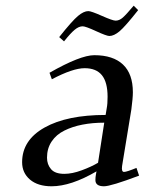

<svg xmlns="http://www.w3.org/2000/svg" viewBox="-20 -651 524 678"><path d="M58.1 -78.1Q58.1 -156.2 137.5 -200.7Q216.8 -245.1 353 -245.1L356.9 -269Q359.9 -283.7 359.9 -309.1Q359.9 -360.8 339.8 -385.5Q319.8 -410.2 278.8 -410.2Q237.3 -410.2 163.1 -371.1L154.8 -394Q263.7 -456.1 313 -456.1Q379.4 -456.1 414.3 -423.1Q449.2 -390.1 449.2 -325.2Q449.2 -304.7 443.8 -264.2L411.1 -64.9Q408.2 -43.9 418 -43.9Q427.2 -43.9 461.9 -58.1L471.2 -30.8Q371.6 6.8 347.2 6.8Q316.9 6.8 316.9 -15.1Q316.9 -25.4 318.8 -35.2L320.8 -45.9Q230.5 6.8 162.1 6.8Q113.8 6.8 85.9 -16.8Q58.1 -40.5 58.1 -78.1ZM146 -94.2Q146 -70.3 160.2 -53.7Q174.3 -37.1 207 -37.1Q234.9 -37.1 268.6 -49.6Q302.2 -62 326.2 -76.2L348.1 -217.8Q306.6 -217.8 271.2 -210.9Q235.8 -204.1 207.3 -189.9Q178.7 -175.8 162.4 -151.4Q146 -127 146 -94.2ZM189 -520Q234.9 -577.6 255.4 -594.7Q275.9 -611.8 292 -611.8Q301.8 -611.8 339.8 -595Q377.9 -578.1 388.2 -578.1Q401.4 -578.1 413.6 -588.9Q425.8 -599.6 452.1 -630.9L467.8 -615.2Q421.9 -557.1 402.1 -540.5Q382.3 -523.9 366.2 -523.9Q356.4 -523.9 319.3 -541Q282.2 -558.1 272 -558.1Q258.3 -558.1 243.7 -545.9Q229 -533.7 206.1 -504.9Z"/></svg>

Font: Dehuti Alt
Style: Bold-Italic
Weight: 700
Version: Version 1.2